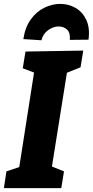

<svg xmlns="http://www.w3.org/2000/svg" viewBox="-26 -967 477 987"><path d="M388 -621 318 -593 241 -111 303 -86 289 0H-6L7 -86L73 -108L149 -594L91 -616L105 -702L402 -707ZM283 -947Q327 -947 363 -926Q399 -905 418 -864Q437 -823 429 -763L333 -762Q336 -800 318 -815.5Q300 -831 276 -831Q248 -831 221.5 -812Q195 -793 187 -760L94 -766Q103 -827 132.5 -867.5Q162 -908 202.5 -927.5Q243 -947 283 -947Z"/></svg>

Font: Bitter ExtraBold
Style: Italic
Weight: 800
Italic angle: -9°
Designer: Sol Matas, and Bitter project Authors
Foundry: Sol Matas
Version: Version 2.001